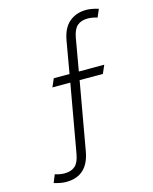

<svg xmlns="http://www.w3.org/2000/svg" viewBox="-127 -819 824 1036"><g transform="rotate(-15 284.5 -301.5)"><path d="M45 121 63 77Q92 86 116 86Q154 86 175.5 66.5Q197 47 205 0L272 -379H172L192 -425H280L311 -603Q323 -672 361.5 -704Q400 -736 456 -736Q485 -736 524 -724L505 -680Q476 -689 452 -689Q414 -689 392.5 -669.5Q371 -650 363 -603L332 -425H474L454 -379H324L257 0Q234 133 113 133Q83 133 45 121Z"/></g></svg>

Font: Niramit ExtraLight
Style: Regular
Weight: 200
Designer: Katatrad Aksorn Co.,Ltd.
Foundry: Cadson Demak Co.,Ltd.
Version: Version 1.000; ttfautohint (v1.6)